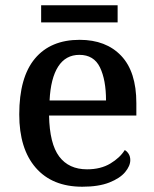

<svg xmlns="http://www.w3.org/2000/svg" viewBox="-20 -698 585 728"><path d="M292 10Q178 10 115.5 -62Q53 -134 53 -264Q53 -405 112.5 -476Q172 -547 282 -547Q382 -547 439.5 -486.5Q497 -426 497 -307V-260H166Q168 -153 204.5 -104.5Q241 -56 310 -56Q362 -56 398.5 -78Q435 -100 453 -129Q461 -125 467.5 -115Q474 -105 474 -91Q474 -69 454.5 -45.5Q435 -22 394.5 -6Q354 10 292 10ZM382 -317Q382 -395 359 -442.5Q336 -490 281 -490Q229 -490 200.5 -445.5Q172 -401 168 -317ZM136 -613V-678H426V-613Z"/></svg>

Font: Noto Serif NP Hmong Medium
Style: Regular
Weight: 500
Designer: Dalton Maag Ltd
Foundry: Dalton Maag Ltd
Version: Version 1.001; ttfautohint (v1.8.4.7-5d5b)